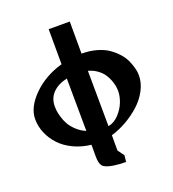

<svg xmlns="http://www.w3.org/2000/svg" viewBox="-151 -947 970 1078"><g transform="rotate(-20 334.5 -408.5)"><path d="M392.6 -206.5Q428.7 -213.4 457 -244.1Q485.4 -274.9 498.3 -309.3Q511.2 -343.8 511.2 -372.1Q511.2 -386.2 508.8 -402.1Q506.3 -418 498.3 -439.5Q490.2 -460.9 477.5 -479.2Q464.8 -497.6 442.1 -513.9Q419.4 -530.3 390.1 -538.1Q392.1 -318.4 392.6 -206.5ZM266.6 -224.1Q266.1 -330.1 264.2 -538.1Q209.5 -525.9 178.2 -494.1Q147 -462.4 147 -413.1Q147 -402.3 148.4 -388.4Q149.9 -374.5 157 -349.9Q164.1 -325.2 176 -303.7Q188 -282.2 211.4 -259.8Q234.9 -237.3 266.6 -224.1ZM393.1 -152.3V-61L420.9 -22.9L417 16.1Q379.4 16.1 345.2 11.2Q296.4 3.9 281.7 -12.5Q267.1 -28.8 267.1 -69.8V-141.1Q210 -147.5 162.4 -170.4Q114.7 -193.4 84 -226.6Q53.2 -259.8 36.1 -300.3Q19 -340.8 19 -383.8Q19 -454.1 88.6 -523.7Q158.2 -593.3 263.7 -623.5Q263.2 -697.3 263.2 -833H389.2Q389.2 -707 389.6 -641.1Q439.5 -641.1 481 -628.9Q522.5 -616.7 550 -596.9Q577.6 -577.1 598.1 -553.5Q618.7 -529.8 629.6 -503.9Q640.6 -478 645.8 -456.5Q650.9 -435.1 650.9 -417Q650.9 -372.6 627.9 -328.9Q605 -285.2 567.4 -251.2Q529.8 -217.3 484.9 -191.7Q439.9 -166 393.1 -152.3Z"/></g></svg>

Font: KJV1611
Style: Regular
Weight: 400
Version: Version 3.6.1